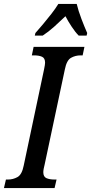

<svg xmlns="http://www.w3.org/2000/svg" viewBox="-38 -951 461 971"><path d="M-18 0 -8 -43H2Q28 -43 50.5 -55.5Q73 -68 82 -114L185 -601Q190 -625 190 -634Q190 -657 174.5 -664Q159 -671 134 -671H123L132 -714H389L380 -671H370Q343 -671 321 -658.5Q299 -646 290 -600L188 -120Q185 -109 183 -98Q181 -87 181 -80Q181 -57 197 -50Q213 -43 238 -43H248L238 0ZM141 -784Q158 -803 179.5 -828.5Q201 -854 222 -881Q243 -908 257 -931H350Q358 -897 374 -855Q390 -813 403 -784L400 -771H360Q343 -788 324.5 -816Q306 -844 293 -869Q264 -841 235.5 -815.5Q207 -790 178 -771H138Z"/></svg>

Font: Noto Serif ExtraCondensed Medium
Style: Italic
Weight: 500
Width: 2
Italic angle: -12°
Designer: Monotype Design Team
Foundry: Monotype Imaging Inc.
Version: Version 2.013; ttfautohint (v1.8.4.7-5d5b)